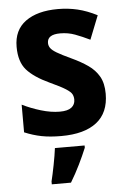

<svg xmlns="http://www.w3.org/2000/svg" viewBox="-55 -662 559 857"><g transform="rotate(-5 225.0 -233.5)"><path d="M417 -227Q417 -142 362 -99Q307 -56 203 -56Q153 -56 115 -63.5Q77 -71 39 -87V-211Q77 -192 122 -178.5Q167 -165 206 -165Q242 -165 258.5 -178Q275 -191 275 -213Q275 -226 269.5 -237Q264 -248 242 -262Q220 -276 172 -298Q103 -330 71 -366.5Q39 -403 39 -470Q39 -545 92 -583.5Q145 -622 237 -622Q283 -622 325 -612Q367 -602 412 -579L370 -473Q335 -490 304 -501.5Q273 -513 238 -513Q180 -513 180 -475Q180 -463 187 -452.5Q194 -442 215 -429.5Q236 -417 279 -397Q320 -378 351 -356.5Q382 -335 399.5 -304.5Q417 -274 417 -227ZM303 5Q289 39 270 78Q251 117 228 155H142V142Q149 114 157.5 70.5Q166 27 170 -5H303Z"/></g></svg>

Font: Noto Sans Malayalam UI SemiCondensed
Style: Bold
Weight: 700
Width: 4
Designer: Jelle Bosma - Monotype Design Team
Foundry: Monotype Imaging Inc.
Version: Version 2.104; ttfautohint (v1.8.4.7-5d5b)